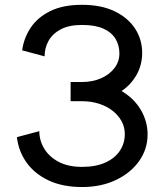

<svg xmlns="http://www.w3.org/2000/svg" viewBox="-20 -752 670 782"><path d="M314 -418H267.6V-339.8H314Q350.6 -339.8 382.3 -329.8Q414.1 -319.8 437.7 -301.5Q461.4 -283.2 474.9 -259Q488.3 -234.9 488.3 -206.1Q488.3 -168 468 -137.7Q447.8 -107.4 408.9 -89.8Q370.1 -72.3 314 -72.3Q257.8 -72.3 219 -92.8Q180.2 -113.3 160.2 -146.5Q140.1 -179.7 140.1 -217.8L48.8 -193.4Q55.7 -135.3 88.6 -89.4Q121.6 -43.5 178.7 -16.8Q235.8 9.8 314 9.8Q392.1 9.8 452.4 -19Q512.7 -47.9 546.9 -96.4Q581.1 -145 581.1 -204.1Q581.1 -231.9 573.7 -257.6Q566.4 -283.2 552.7 -305.9Q539.1 -328.6 519.5 -347.7Q500 -366.7 475.1 -381.3Q495.1 -394.5 510.5 -411.6Q525.9 -428.7 536.9 -448.5Q547.9 -468.3 553.5 -490.5Q559.1 -512.7 559.1 -536.1Q559.1 -590.8 530.3 -635.3Q501.5 -679.7 446.8 -706.1Q392.1 -732.4 314 -732.4Q235.8 -732.4 184.1 -706.5Q132.3 -680.7 104.5 -638.4Q76.7 -596.2 70.3 -546.9L161.6 -522.5Q161.6 -556.2 177.5 -585.2Q193.4 -614.3 227.1 -632.3Q260.7 -650.4 314 -650.4Q367.7 -650.4 401.1 -635.3Q434.6 -620.1 450.4 -594Q466.3 -567.9 466.3 -534.2Q466.3 -501 446 -474.6Q425.8 -448.2 391.4 -433.1Q356.9 -418 314 -418Z"/></svg>

Font: Giphurs
Style: Regular
Weight: 400
Version: Version 2.010